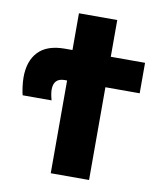

<svg xmlns="http://www.w3.org/2000/svg" viewBox="-81 -779 707 844"><g transform="rotate(10 272.5 -357.0)"><path d="M203 -414H192Q143 -414 143 -363Q143 -345 151 -316H22Q19 -325 15.5 -349.5Q12 -374 12 -395Q12 -468 51 -509Q90 -550 170 -550H203V-714H374V-550H527V-414H374V0H203Z"/></g></svg>

Font: Noto Sans UI CondBlack
Style: Regular
Weight: 900
Width: 3
Designer: Monotype Design Team
Foundry: Monotype Imaging Inc.
Version: Version 1.001